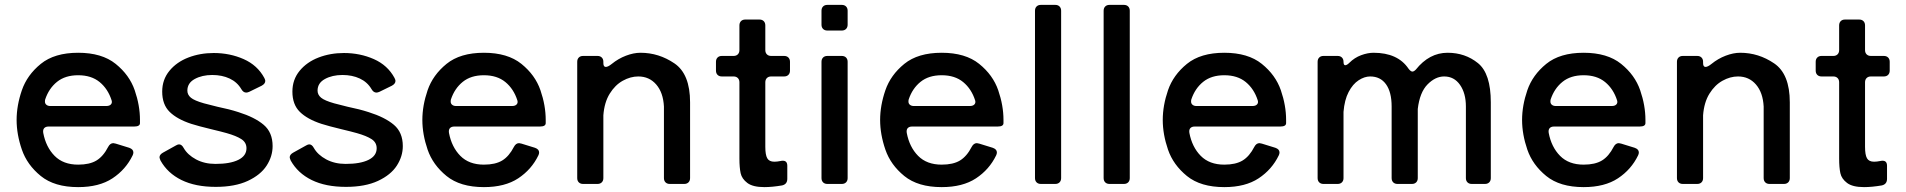

<svg xmlns="http://www.w3.org/2000/svg" viewBox="-20 -753 7801 786"><path d="M529 -235H179Q167 -235 161 -228.5Q155 -222 157 -209Q168 -151 203.5 -115Q239 -79 300 -79Q347 -79 375 -96Q403 -113 423 -152Q431 -167 444 -167Q446 -167 454 -165L509 -148Q526 -142 526 -129Q526 -123 523 -117Q495 -59 440.5 -23Q386 13 300 13Q203 13 147 -32.5Q91 -78 69.5 -140.5Q48 -203 48 -262Q48 -321 69.5 -383.5Q91 -446 147 -491.5Q203 -537 300 -537Q397 -537 453.5 -491.5Q510 -446 531.5 -383.5Q553 -321 553 -262V-249Q553 -235 529 -235ZM165 -346Q164 -343 164 -337Q164 -329 170 -324Q176 -319 186 -319H415Q428 -319 434 -325.5Q440 -332 437 -342Q422 -389 388 -417Q354 -445 300 -445Q247 -445 213.5 -418Q180 -391 165 -346Z M637 -96Q633 -106 633 -109Q633 -120 647 -128L701 -158Q708 -162 713 -162Q724 -162 732 -147Q748 -119 782.5 -100.5Q817 -82 862 -82Q922 -82 955.5 -98.5Q989 -115 989 -146Q989 -170 968 -183.5Q947 -197 908 -208Q887 -214 845 -224Q791 -237 763 -246Q705 -265 674.5 -295Q644 -325 644 -378Q644 -427 673.5 -463Q703 -499 751 -517.5Q799 -536 855 -536Q921 -536 977.5 -511Q1034 -486 1062 -434Q1066 -426 1066 -422Q1066 -410 1051 -402L1000 -377Q993 -374 988 -374Q976 -374 968 -388Q951 -417 920 -431.5Q889 -446 849 -446Q807 -446 777 -429.5Q747 -413 747 -382Q747 -365 761.5 -353Q776 -341 815 -330L870 -316Q919 -306 956 -294Q1023 -273 1059.5 -242Q1096 -211 1096 -155Q1096 -113 1071.5 -75Q1047 -37 994.5 -12.5Q942 12 863 12Q780 12 723 -16Q666 -44 637 -96Z M1170 -96Q1166 -106 1166 -109Q1166 -120 1180 -128L1234 -158Q1241 -162 1246 -162Q1257 -162 1265 -147Q1281 -119 1315.5 -100.5Q1350 -82 1395 -82Q1455 -82 1488.5 -98.5Q1522 -115 1522 -146Q1522 -170 1501 -183.5Q1480 -197 1441 -208Q1420 -214 1378 -224Q1324 -237 1296 -246Q1238 -265 1207.5 -295Q1177 -325 1177 -378Q1177 -427 1206.5 -463Q1236 -499 1284 -517.5Q1332 -536 1388 -536Q1454 -536 1510.5 -511Q1567 -486 1595 -434Q1599 -426 1599 -422Q1599 -410 1584 -402L1533 -377Q1526 -374 1521 -374Q1509 -374 1501 -388Q1484 -417 1453 -431.5Q1422 -446 1382 -446Q1340 -446 1310 -429.5Q1280 -413 1280 -382Q1280 -365 1294.5 -353Q1309 -341 1348 -330L1403 -316Q1452 -306 1489 -294Q1556 -273 1592.5 -242Q1629 -211 1629 -155Q1629 -113 1604.5 -75Q1580 -37 1527.5 -12.5Q1475 12 1396 12Q1313 12 1256 -16Q1199 -44 1170 -96Z M2190 -235H1840Q1828 -235 1822 -228.5Q1816 -222 1818 -209Q1829 -151 1864.5 -115Q1900 -79 1961 -79Q2008 -79 2036 -96Q2064 -113 2084 -152Q2092 -167 2105 -167Q2107 -167 2115 -165L2170 -148Q2187 -142 2187 -129Q2187 -123 2184 -117Q2156 -59 2101.5 -23Q2047 13 1961 13Q1864 13 1808 -32.5Q1752 -78 1730.5 -140.5Q1709 -203 1709 -262Q1709 -321 1730.5 -383.5Q1752 -446 1808 -491.5Q1864 -537 1961 -537Q2058 -537 2114.5 -491.5Q2171 -446 2192.5 -383.5Q2214 -321 2214 -262V-249Q2214 -235 2190 -235ZM1826 -346Q1825 -343 1825 -337Q1825 -329 1831 -324Q1837 -319 1847 -319H2076Q2089 -319 2095 -325.5Q2101 -332 2098 -342Q2083 -389 2049 -417Q2015 -445 1961 -445Q1908 -445 1874.5 -418Q1841 -391 1826 -346Z M2805 -334V-24Q2805 -13 2798.5 -6.5Q2792 0 2781 0H2722Q2711 0 2704.5 -6.5Q2698 -13 2698 -24V-317Q2695 -374 2666.5 -407Q2638 -440 2593 -440Q2561 -440 2529.5 -422.5Q2498 -405 2476 -369.5Q2454 -334 2450 -281V-24Q2450 -13 2443.5 -6.5Q2437 0 2426 0H2367Q2356 0 2349.5 -6.5Q2343 -13 2343 -24V-500Q2343 -511 2349.5 -517.5Q2356 -524 2367 -524H2426Q2437 -524 2443.5 -517.5Q2450 -511 2450 -500V-495Q2450 -479 2460 -479Q2469 -479 2484 -491Q2511 -513 2542.5 -525Q2574 -537 2602 -537Q2677 -537 2741 -493.5Q2805 -450 2805 -334Z M3214 -500V-464Q3214 -453 3207.5 -446.5Q3201 -440 3190 -440H3137Q3126 -440 3119.5 -433.5Q3113 -427 3113 -416V-152Q3113 -119 3121 -105Q3129 -91 3150 -91Q3161 -91 3176 -94Q3179 -95 3185 -95Q3203 -95 3203 -74V-21Q3203 1 3182 6Q3141 13 3109 13Q3062 13 3039.5 -4Q3017 -21 3012 -44Q3007 -67 3007 -104V-416Q3007 -427 3000.5 -433.5Q2994 -440 2983 -440H2935Q2924 -440 2917.5 -446.5Q2911 -453 2911 -464V-500Q2911 -511 2917.5 -517.5Q2924 -524 2935 -524H2983Q2994 -524 3000.5 -530.5Q3007 -537 3007 -548V-649Q3007 -660 3013.5 -666.5Q3020 -673 3031 -673H3089Q3100 -673 3106.5 -666.5Q3113 -660 3113 -649V-548Q3113 -537 3119.5 -530.5Q3126 -524 3137 -524H3190Q3201 -524 3207.5 -517.5Q3214 -511 3214 -500Z M3426 -628H3367Q3356 -628 3349.5 -634.5Q3343 -641 3343 -652V-709Q3343 -720 3349.5 -726.5Q3356 -733 3367 -733H3426Q3437 -733 3443.5 -726.5Q3450 -720 3450 -709V-652Q3450 -641 3443.5 -634.5Q3437 -628 3426 -628ZM3426 0H3367Q3356 0 3349.5 -6.5Q3343 -13 3343 -24V-500Q3343 -511 3349.5 -517.5Q3356 -524 3367 -524H3426Q3437 -524 3443.5 -517.5Q3450 -511 3450 -500V-24Q3450 -13 3443.5 -6.5Q3437 0 3426 0Z M4064 -235H3714Q3702 -235 3696 -228.5Q3690 -222 3692 -209Q3703 -151 3738.5 -115Q3774 -79 3835 -79Q3882 -79 3910 -96Q3938 -113 3958 -152Q3966 -167 3979 -167Q3981 -167 3989 -165L4044 -148Q4061 -142 4061 -129Q4061 -123 4058 -117Q4030 -59 3975.5 -23Q3921 13 3835 13Q3738 13 3682 -32.5Q3626 -78 3604.5 -140.5Q3583 -203 3583 -262Q3583 -321 3604.5 -383.5Q3626 -446 3682 -491.5Q3738 -537 3835 -537Q3932 -537 3988.5 -491.5Q4045 -446 4066.5 -383.5Q4088 -321 4088 -262V-249Q4088 -235 4064 -235ZM3700 -346Q3699 -343 3699 -337Q3699 -329 3705 -324Q3711 -319 3721 -319H3950Q3963 -319 3969 -325.5Q3975 -332 3972 -342Q3957 -389 3923 -417Q3889 -445 3835 -445Q3782 -445 3748.5 -418Q3715 -391 3700 -346Z M4300 0H4241Q4230 0 4223.5 -6.5Q4217 -13 4217 -24V-709Q4217 -720 4223.5 -726.5Q4230 -733 4241 -733H4300Q4311 -733 4317.5 -726.5Q4324 -720 4324 -709V-24Q4324 -13 4317.5 -6.5Q4311 0 4300 0Z M4581 0H4522Q4511 0 4504.5 -6.5Q4498 -13 4498 -24V-709Q4498 -720 4504.5 -726.5Q4511 -733 4522 -733H4581Q4592 -733 4598.5 -726.5Q4605 -720 4605 -709V-24Q4605 -13 4598.5 -6.5Q4592 0 4581 0Z M5221 -235H4871Q4859 -235 4853 -228.5Q4847 -222 4849 -209Q4860 -151 4895.5 -115Q4931 -79 4992 -79Q5039 -79 5067 -96Q5095 -113 5115 -152Q5123 -167 5136 -167Q5138 -167 5146 -165L5201 -148Q5218 -142 5218 -129Q5218 -123 5215 -117Q5187 -59 5132.5 -23Q5078 13 4992 13Q4895 13 4839 -32.5Q4783 -78 4761.5 -140.5Q4740 -203 4740 -262Q4740 -321 4761.5 -383.5Q4783 -446 4839 -491.5Q4895 -537 4992 -537Q5089 -537 5145.5 -491.5Q5202 -446 5223.5 -383.5Q5245 -321 5245 -262V-249Q5245 -235 5221 -235ZM4857 -346Q4856 -343 4856 -337Q4856 -329 4862 -324Q4868 -319 4878 -319H5107Q5120 -319 5126 -325.5Q5132 -332 5129 -342Q5114 -389 5080 -417Q5046 -445 4992 -445Q4939 -445 4905.5 -418Q4872 -391 4857 -346Z M6083 -334V-24Q6083 -13 6076.5 -6.5Q6070 0 6059 0H6005Q5994 0 5987.5 -6.5Q5981 -13 5981 -24V-317Q5981 -371 5957 -405.5Q5933 -440 5892 -440Q5856 -440 5824 -407.5Q5792 -375 5784 -307V-24Q5784 -13 5777.5 -6.5Q5771 0 5760 0H5701Q5690 0 5683.5 -6.5Q5677 -13 5677 -24V-317Q5677 -376 5654 -408Q5631 -440 5589 -440Q5566 -440 5542 -424.5Q5518 -409 5501 -376.5Q5484 -344 5480 -295V-24Q5480 -13 5473.5 -6.5Q5467 0 5456 0H5398Q5387 0 5380.5 -6.5Q5374 -13 5374 -24V-500Q5374 -511 5380.5 -517.5Q5387 -524 5398 -524H5456Q5467 -524 5473.5 -517.5Q5480 -511 5480 -500Q5480 -486 5487 -486Q5494 -486 5504 -496Q5525 -517 5552 -527Q5579 -537 5603 -537Q5702 -537 5746 -472Q5755 -460 5762 -460Q5768 -460 5776 -468Q5831 -537 5906 -537Q5978 -537 6030.5 -494.5Q6083 -452 6083 -334Z M6692 -235H6342Q6330 -235 6324 -228.5Q6318 -222 6320 -209Q6331 -151 6366.5 -115Q6402 -79 6463 -79Q6510 -79 6538 -96Q6566 -113 6586 -152Q6594 -167 6607 -167Q6609 -167 6617 -165L6672 -148Q6689 -142 6689 -129Q6689 -123 6686 -117Q6658 -59 6603.5 -23Q6549 13 6463 13Q6366 13 6310 -32.5Q6254 -78 6232.5 -140.5Q6211 -203 6211 -262Q6211 -321 6232.5 -383.5Q6254 -446 6310 -491.5Q6366 -537 6463 -537Q6560 -537 6616.5 -491.5Q6673 -446 6694.5 -383.5Q6716 -321 6716 -262V-249Q6716 -235 6692 -235ZM6328 -346Q6327 -343 6327 -337Q6327 -329 6333 -324Q6339 -319 6349 -319H6578Q6591 -319 6597 -325.5Q6603 -332 6600 -342Q6585 -389 6551 -417Q6517 -445 6463 -445Q6410 -445 6376.5 -418Q6343 -391 6328 -346Z M7307 -334V-24Q7307 -13 7300.5 -6.5Q7294 0 7283 0H7224Q7213 0 7206.5 -6.5Q7200 -13 7200 -24V-317Q7197 -374 7168.5 -407Q7140 -440 7095 -440Q7063 -440 7031.5 -422.5Q7000 -405 6978 -369.5Q6956 -334 6952 -281V-24Q6952 -13 6945.5 -6.5Q6939 0 6928 0H6869Q6858 0 6851.5 -6.5Q6845 -13 6845 -24V-500Q6845 -511 6851.5 -517.5Q6858 -524 6869 -524H6928Q6939 -524 6945.5 -517.5Q6952 -511 6952 -500V-495Q6952 -479 6962 -479Q6971 -479 6986 -491Q7013 -513 7044.5 -525Q7076 -537 7104 -537Q7179 -537 7243 -493.5Q7307 -450 7307 -334Z M7716 -500V-464Q7716 -453 7709.5 -446.5Q7703 -440 7692 -440H7639Q7628 -440 7621.5 -433.5Q7615 -427 7615 -416V-152Q7615 -119 7623 -105Q7631 -91 7652 -91Q7663 -91 7678 -94Q7681 -95 7687 -95Q7705 -95 7705 -74V-21Q7705 1 7684 6Q7643 13 7611 13Q7564 13 7541.5 -4Q7519 -21 7514 -44Q7509 -67 7509 -104V-416Q7509 -427 7502.5 -433.5Q7496 -440 7485 -440H7437Q7426 -440 7419.5 -446.5Q7413 -453 7413 -464V-500Q7413 -511 7419.5 -517.5Q7426 -524 7437 -524H7485Q7496 -524 7502.5 -530.5Q7509 -537 7509 -548V-649Q7509 -660 7515.5 -666.5Q7522 -673 7533 -673H7591Q7602 -673 7608.5 -666.5Q7615 -660 7615 -649V-548Q7615 -537 7621.5 -530.5Q7628 -524 7639 -524H7692Q7703 -524 7709.5 -517.5Q7716 -511 7716 -500Z"/></svg>

Font: Shippori Gochic B2 Bold
Style: Regular
Weight: 700
Designer: FONTDASU
Foundry: FONTDASU / Google Inc. / but / Adobe
Version: Version 1.130